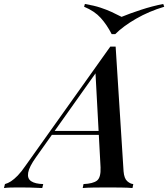

<svg xmlns="http://www.w3.org/2000/svg" viewBox="-109 -948 848 968"><path d="M73 -156Q38 -107 33 -77.5Q28 -48 48 -34.5Q68 -21 109 -20L104 0Q71 -2 41 -2.5Q11 -3 -16 -3Q-40 -3 -56.5 -2.5Q-73 -2 -89 0L-84 -20Q-69 -24 -53.5 -34Q-38 -44 -19.5 -63Q-1 -82 20 -113L447 -713Q454 -713 460.5 -713Q467 -713 474 -713L514 -84Q517 -48 532.5 -34.5Q548 -21 563 -20L559 0Q537 -2 503 -2.5Q469 -3 438 -3Q399 -3 364 -2.5Q329 -2 308 0L312 -20Q360 -22 380 -37.5Q400 -53 398 -104L372 -587L388 -600ZM158 -288H450L442 -268H140ZM504 -863Q545 -880 601.5 -898.5Q658 -917 714 -928L719 -914Q642 -891 577 -853.5Q512 -816 472 -776H454Q430 -823 399 -857.5Q368 -892 315 -914L319 -928Q366 -920 397.5 -909.5Q429 -899 454 -887.5Q479 -876 504 -863Z"/></svg>

Font: Playfair Display Medium
Style: Italic
Weight: 500
Italic angle: -14°
Designer: Claus Eggers Sørensen
Foundry: Claus Eggers Sørensen
Version: Version 1.203